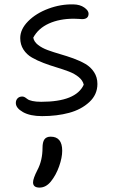

<svg xmlns="http://www.w3.org/2000/svg" viewBox="-20 -517 525 871"><path d="M170.9 9.8Q116.7 9.8 84.2 -8.5Q51.8 -26.9 51.8 -49.8Q51.8 -62.5 59.6 -70.8Q67.4 -79.1 81.1 -79.1Q87.4 -79.1 93.5 -75.4Q99.6 -71.8 105.2 -67.1Q110.8 -62.5 127 -58.8Q143.1 -55.2 167 -55.2Q324.7 -55.2 359.9 -132.8Q355.5 -152.3 336.9 -167.5Q318.4 -182.6 292.7 -192.4Q267.1 -202.1 237.1 -211.2Q207 -220.2 178 -231.2Q148.9 -242.2 125 -255.9Q101.1 -269.5 86.4 -292.2Q71.8 -314.9 71.8 -344.2Q71.8 -384.3 107.4 -420.4Q143.1 -456.5 199.2 -477.5Q255.4 -498.5 313 -497.1Q342.8 -496.6 362.3 -482.9Q381.8 -469.2 381.8 -455.1Q381.8 -430.2 352.1 -430.2Q350.6 -430.2 338.4 -431.2Q326.2 -432.1 314.9 -432.1Q250 -432.1 201.7 -410.2Q153.3 -388.2 130.9 -346.2Q134.3 -327.6 152.3 -313.5Q170.4 -299.3 196.3 -289.8Q222.2 -280.3 252.7 -271.5Q283.2 -262.7 313 -252Q342.8 -241.2 367.2 -227.1Q391.6 -212.9 406.7 -189.7Q421.9 -166.5 421.9 -136.2Q421.9 -87.9 385.3 -54Q348.6 -20 293.5 -5.1Q238.3 9.8 170.9 9.8ZM129.9 310.1Q129.9 293 149.9 253.9Q172.9 210.4 172.9 153.8Q172.9 127.4 181.6 115.2Q190.4 103 210 103Q262.2 103 262.2 167Q262.2 197.8 248.3 237.3Q234.4 276.9 210.9 306.2Q188.5 334 159.2 334Q129.9 334 129.9 310.1Z"/></svg>

Font: Shantell Sans Normal
Style: Regular
Weight: 300
Designer: Stephen Nixon, Anya Danilova, Shantell Martin
Foundry: Arrow Type
Version: Version 1.006;[559af2be0]